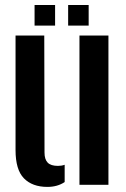

<svg xmlns="http://www.w3.org/2000/svg" viewBox="-20 -743 508 772"><path d="M42.5 -139.5V-600H158L159 -129.5Q159 -102 171.8 -89Q184.5 -76 213 -76Q228 -76 240 -80.5V-11Q211 8.5 170.5 8.5Q110 8.5 76.2 -26Q42.5 -60.5 42.5 -139.5ZM299.5 0V-600H416V0ZM254 -640V-723H336.5V-640ZM119 -640V-723H201.5V-640Z"/></svg>

Font: Big Shoulders Stencil Text
Style: Bold
Weight: 700
Designer: Patric King
Foundry: XO Type Co
Version: Version 1.000